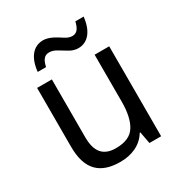

<svg xmlns="http://www.w3.org/2000/svg" viewBox="-175 -858 932 991"><g transform="rotate(-30 291.5 -362.5)"><path d="M417 -536.1V-256.8C417 -194.3 406.7 -146.5 385.7 -113.3C364.7 -79.6 326.7 -63 272 -63C197.3 -63 162.1 -104.5 162.1 -190.9V-536.1H74.2V-185.1C74.2 -48.8 137.2 9.8 256.8 9.8C322.8 9.8 383.8 -14.6 417 -70.8H420.9L434.1 0H503.9V-536.1ZM417 -734.9C407.7 -696.3 394 -676.8 366.2 -676.8C353 -676.8 338.9 -681.6 323.7 -691.4C293.9 -710.9 258.8 -733.9 223.1 -733.9C163.6 -733.9 126 -685.5 118.2 -606H168C176.3 -644.5 189.9 -664.1 219.2 -664.1C233.4 -664.1 248 -659.7 263.2 -650.4C278.3 -641.1 294.4 -631.3 311 -621.6C327.6 -611.8 344.7 -606.9 362.3 -606.9C420.9 -606.9 458 -656.2 466.3 -734.9Z"/></g></svg>

Font: Avrile Sans
Style: Regular
Weight: 400
Designer: Monotype Design Team, Google (font), Stefan Peev (BGR Cyrillic), Cristiano Sobral (main changes)
Foundry: The Avrile Sans Project Authors
Version: Version 3.110